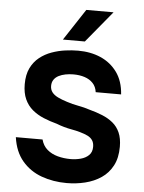

<svg xmlns="http://www.w3.org/2000/svg" viewBox="-62 -990 784 1046"><g transform="rotate(5 330.0 -466.5)"><path d="M342 8Q268 8 204.5 -15Q141 -38 98.5 -88Q56 -138 45 -217H191Q200 -183 224 -162.5Q248 -142 281.5 -133Q315 -124 352 -124Q380 -124 407 -131Q434 -138 451.5 -155Q469 -172 469 -201Q469 -223 459.5 -237Q450 -251 432.5 -259.5Q415 -268 390 -275Q369 -281 346.5 -285Q324 -289 302.5 -295Q281 -301 261 -309Q223 -319 188 -333.5Q153 -348 126 -370.5Q99 -393 83.5 -427Q68 -461 68 -509Q68 -561 85.5 -597Q103 -633 132.5 -656.5Q162 -680 198.5 -693Q235 -706 272 -711Q309 -716 342 -716Q411 -716 466 -692Q521 -668 556 -620Q591 -572 596 -499H457Q453 -529 435 -548Q417 -567 389.5 -576Q362 -585 328 -585Q306 -585 285 -581Q264 -577 247.5 -568.5Q231 -560 221.5 -546Q212 -532 212 -512Q212 -492 223 -477.5Q234 -463 255.5 -452.5Q277 -442 306 -433Q336 -423 369 -417Q402 -411 432 -401Q470 -391 503 -377.5Q536 -364 561 -343.5Q586 -323 600 -291.5Q614 -260 614 -214Q614 -153 591.5 -110.5Q569 -68 530.5 -42Q492 -16 443 -4Q394 8 342 8ZM254 -769 367 -941H516L374 -769Z"/></g></svg>

Font: Onest
Style: Bold
Weight: 700
Designer: Dmitri Voloshin, Andrey Kudryavtsev
Foundry: Dmitri Voloshin, Andrey Kudryavtsev
Version: Version 1.000;gftools[0.9.33]